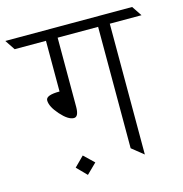

<svg xmlns="http://www.w3.org/2000/svg" viewBox="-156 -770 848 889"><g transform="rotate(-15 268.0 -326.0)"><path d="M436 -627V0L380 -45V-627H186V-296Q186 -248 163 -248Q136 -248 100 -288.5Q64 -329 64 -359Q64 -384 130 -384V-627H-20L-52 -675H556L588 -627ZM111 -24 157 -70 205 -24 157 23Z"/></g></svg>

Font: Halant Light
Style: Regular
Weight: 300
Designer: Hitesh Malaviya (Devanagari), Satya Rajpurohit (Latin)
Foundry: Indian Type Foundry
Version: Version 1.101;PS 1.0;hotconv 1.0.78;makeotf.lib2.5.61930; tt